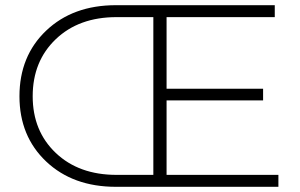

<svg xmlns="http://www.w3.org/2000/svg" viewBox="-20 -720 1157 740"><path d="M622 -46H1053V0H427Q261 0 158 -97.5Q55 -195 55 -349Q55 -504 158 -602Q261 -700 427 -700H1039V-654H622V-378H994V-333H622ZM429 -46H571V-654H429Q284 -654 195 -569Q106 -484 106 -349Q106 -215 195 -130.5Q284 -46 429 -46Z"/></svg>

Font: mBank Light
Style: Regular
Weight: 300
Designer: Julieta Ulanovsky
Foundry: Julieta Ulanovsky
Version: Version 7.200;PS 007.200;hotconv 1.0.88;makeotf.lib2.5.64775